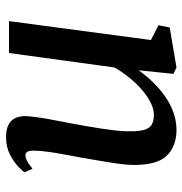

<svg xmlns="http://www.w3.org/2000/svg" viewBox="-4 -604 617 650"><g transform="rotate(90 305.0 -278.5)"><path d="M217.5 -439Q236.5 -465.5 259.2 -488.8Q282 -512 307.8 -529.8Q333.5 -547.5 361.8 -557.2Q390 -567 419.5 -567Q473 -567 505.5 -535.2Q538 -503.5 538 -422Q538 -402 533.8 -371Q529.5 -340 523.8 -307Q518 -274 513.5 -247Q509 -221.5 503.5 -193Q498 -164.5 494 -136.8Q490 -109 489.5 -87Q489 -70 493 -62.8Q497 -55.5 504 -55.5Q513 -55.5 524 -61Q535 -66.5 550.5 -79.5L563 -52.5Q559 -46 543 -30.8Q527 -15.5 501.8 -2.8Q476.5 10 443.5 10Q416.5 10 400.8 1.2Q385 -7.5 378.5 -22.5Q372 -37.5 372.5 -58Q373.5 -72.5 376 -91.8Q378.5 -111 382.5 -133Q386.5 -155 390.8 -177.2Q395 -199.5 399 -220Q402.5 -241 407 -265.2Q411.5 -289.5 415.2 -315Q419 -340.5 421.8 -365.2Q424.5 -390 424 -412Q424 -443 418.5 -459.8Q413 -476.5 400.8 -483.5Q388.5 -490.5 368 -490.5Q349 -490.5 327.5 -479.8Q306 -469 284.5 -450.8Q263 -432.5 243.2 -408.2Q223.5 -384 208 -357.5L159 0H51L115 -480.5L65 -506L72.5 -544L208 -567L229.5 -556.5Z"/></g></svg>

Font: Merriweather 20pt Medium
Style: Italic
Weight: 500
Italic angle: -7.8°
Version: Version 2.101